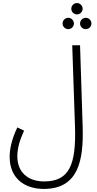

<svg xmlns="http://www.w3.org/2000/svg" viewBox="-20 -1002 631 1252"><path d="M482 -908C502 -908 519 -925 519 -945C519 -965 502 -982 482 -982C461 -982 445 -965 445 -945C445 -925 461 -908 482 -908ZM425 -812C445 -812 462 -828 462 -849C462 -869 445 -886 425 -886C405 -886 388 -869 388 -849C388 -828 405 -812 425 -812ZM539 -812C560 -812 576 -828 576 -849C576 -869 560 -886 539 -886C519 -886 502 -869 502 -849C502 -828 519 -812 539 -812ZM43 22C43 157 137 230 265 230C491 230 526 45 519 -177L502 -707H451L469 -176C477 72 432 181 268 181C163 181 93 122 93 17C93 -33 108 -88 137 -150L93 -171C51 -83 43 -20 43 22Z"/></svg>

Font: Noto Sans Arabic Cond Light
Style: Regular
Weight: 300
Width: 3
Designer: Monotype Design Team, Nadine Chahine, Nizar Qandah and Khaled Hosny
Foundry: Monotype Imaging Inc.
Version: Version 2.012